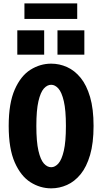

<svg xmlns="http://www.w3.org/2000/svg" viewBox="-20 -1072 590 1104"><path d="M274.5 11Q211 11 155.2 -24.2Q99.5 -59.5 64.8 -138.2Q30 -217 30 -348Q30 -478.5 64.8 -557.2Q99.5 -636 155.2 -671Q211 -706 274.5 -706Q321.5 -706 365.2 -686.5Q409 -667 443.5 -624.8Q478 -582.5 498 -514.2Q518 -446 518 -348Q518 -249.5 498 -181Q478 -112.5 443.5 -70.2Q409 -28 365.2 -8.5Q321.5 11 274.5 11ZM274.5 -110.5Q296.5 -110.5 315.8 -132Q335 -153.5 347 -205.2Q359 -257 359 -348Q359 -438.5 347 -490Q335 -541.5 315.8 -563Q296.5 -584.5 274.5 -584.5Q251.5 -584.5 232.2 -563Q213 -541.5 201 -490Q189 -438.5 189 -348Q189 -257 201 -205.2Q213 -153.5 232.2 -132Q251.5 -110.5 274.5 -110.5ZM79.5 -897.5H234V-757.5H79.5ZM310.5 -897.5H465V-757.5H310.5ZM120.5 -963V-1052.5H424V-963Z"/></svg>

Font: Trispace SemiCondensed
Style: Bold
Weight: 700
Width: 4
Designer: Tyler Finck
Foundry: Etcetera Type Company
Version: Version 1.210; ttfautohint (v1.8.3)